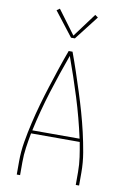

<svg xmlns="http://www.w3.org/2000/svg" viewBox="-103 -1020 706 1080"><g transform="rotate(10 250.0 -480.5)"><path d="M72 0V-74Q72 -131 81.5 -187Q91 -243 104 -299Q117 -355 132.5 -409.5Q148 -464 165.5 -518.5Q183 -573 201 -627Q219 -681 239 -735H261Q281 -681 299 -627Q317 -573 334.5 -518.5Q352 -464 367.5 -409.5Q383 -355 396 -299Q409 -243 418.5 -187Q428 -131 428 -74V0H409V-74Q409 -116 403 -158Q397 -200 389 -242H111Q103 -200 97 -158Q91 -116 91 -74V0ZM385 -260Q360 -375 325 -487Q290 -599 250 -709Q210 -599 175 -487Q140 -375 115 -260ZM239 -811 132 -949 149 -961 250 -825 351 -961 368 -949 261 -811Z"/></g></svg>

Font: Zed Mono Thin
Style: Regular
Weight: 100
Monospace: yes
Designer: Belleve Invis
Foundry: Belleve Invis
Version: Version 1.0.0; ttfautohint (v1.8.4)